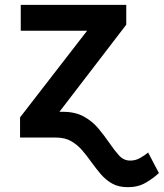

<svg xmlns="http://www.w3.org/2000/svg" viewBox="-20 -566 674 790"><path d="M224.6 -106H238.3Q290 -106 325.4 -86.2Q360.8 -66.4 385.3 -36.9Q409.7 -7.3 429.2 21Q449.7 51.3 469.2 73Q488.8 94.7 515.1 94.7Q537.1 95.2 557.1 83.7Q577.1 72.3 589.4 61.5L633.8 146Q611.8 167 579.6 185.8Q547.4 204.6 504.9 204.1Q467.8 204.1 441.4 189.2Q415 174.3 395 150.9Q375 127.4 356.4 101.6Q338.4 76.2 318.6 53Q298.8 29.8 272.9 14.9Q247.1 0 210.9 0H62.5V-83L338.4 -439.5H65.4V-545.9H499.5V-464.4Z"/></svg>

Font: Inter Semi Bold
Style: Regular
Weight: 600
Designer: Rasmus Andersson
Foundry: rsms
Version: Version 4.000;git-e0f93cc